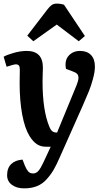

<svg xmlns="http://www.w3.org/2000/svg" viewBox="-24 -807 573 1056"><path d="M442.9 -608.9 409.2 -580.1 288.1 -671.9 159.2 -580.1 126 -610.8 235.8 -753.9Q249.5 -772 260.5 -779.5Q271.5 -787.1 288.1 -787.1Q310.1 -787.1 328.1 -780.8ZM305.2 57.1Q286.6 100.1 270.8 127.2Q254.9 154.3 231.9 179.7Q209 205.1 178.7 217Q148.4 229 108.9 229Q66.9 229 41 209.2Q15.1 189.5 15.1 157.2Q15.1 117.2 37.4 95.5Q59.6 73.7 100.1 70.8L112.8 104Q121.6 125 131.3 136Q141.1 147 158.2 147Q175.3 147 187.7 132.3Q200.2 117.7 213.9 87.9L254.9 0H229Q199.7 0 178.5 -14.2Q157.2 -28.3 138.2 -59.1Q112.3 -101.1 98.1 -177.2Q84 -253.4 84 -349.1L85 -424.8Q85 -440.4 79.8 -446.8Q74.7 -453.1 63 -453.1Q53.2 -453.1 12.2 -439.9L-3.9 -495.1Q16.1 -506.3 53 -516.6Q89.8 -526.9 123 -526.9Q211.9 -526.9 211.9 -435.1Q211.9 -424.3 210.9 -399.9Q210 -375.5 210 -359.9Q210 -200.2 247.1 -110.8Q255.4 -90.8 264.6 -84.5Q273.9 -78.1 286.1 -78.1H290L397 -337.9Q407.2 -362.8 407.5 -377.9Q407.7 -393.1 399.9 -400.9Q392.1 -408.7 374 -415L338.9 -428.2Q330.1 -474.6 353.8 -500.7Q377.4 -526.9 417 -526.9Q454.6 -526.9 476.3 -504.6Q498 -482.4 498 -440.9Q498 -412.1 487.5 -373.8Q477.1 -335.4 465.8 -307.6Q454.6 -279.8 431.2 -226.1Z"/></svg>

Font: Literata Book
Style: Bold Italic
Weight: 700
Italic angle: -3°
Designer: Latin by Veronika Burian and Jose Scaglione. Greek by Irene Vlachou. Cyrillic by Vera Evstafieva
Foundry: TypeTogether
Version: Version 1.003;PS 001.003;hotconv 1.0.88;makeotf.lib2.5.64775